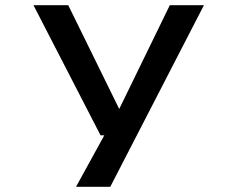

<svg xmlns="http://www.w3.org/2000/svg" viewBox="-20 -520 915 740"><path d="M273 200 382 1.5H367.5L109 -500H243L439.5 -100L634.5 -500H766L405 200Z"/></svg>

Font: Trispace SemiExpanded Medium
Style: Regular
Weight: 500
Width: 6
Designer: Tyler Finck
Foundry: Etcetera Type Company
Version: Version 1.210; ttfautohint (v1.8.3)